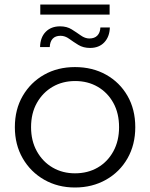

<svg xmlns="http://www.w3.org/2000/svg" viewBox="-20 -828 667 853"><path d="M313 5Q237 5 176.5 -29.5Q116 -64 81 -124.5Q46 -185 46 -263Q46 -342 81 -402Q116 -462 176 -496Q236 -530 313 -530Q391 -530 451.5 -496Q512 -462 546.5 -402Q581 -342 581 -263Q581 -185 546.5 -124.5Q512 -64 451 -29.5Q390 5 313 5ZM313 -58Q370 -58 414 -83.5Q458 -109 483.5 -155.5Q509 -202 509 -263Q509 -325 483.5 -371Q458 -417 414 -442.5Q370 -468 314 -468Q258 -468 214 -442.5Q170 -417 144 -371Q118 -325 118 -263Q118 -202 144 -155.5Q170 -109 214 -83.5Q258 -58 313 -58ZM380 -615Q350 -615 328 -628.5Q306 -642 287.5 -655.5Q269 -669 249 -669Q226 -669 214 -656Q202 -643 201 -619H158Q159 -662 183 -686.5Q207 -711 247 -711Q277 -711 298.5 -697.5Q320 -684 339 -670.5Q358 -657 377 -657Q400 -657 412.5 -670Q425 -683 426 -706H468Q467 -665 443.5 -640Q420 -615 380 -615ZM159 -763V-808H467V-763Z"/></svg>

Font: MOST Montserrat
Style: Regular
Weight: 400
Designer: Julieta Ulanovsky
Foundry: Julieta Ulanovsky
Version: Version 8.000;March 11, 2024;FontCreator 15.0.0.2926 64-bit